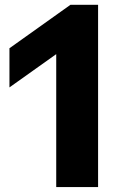

<svg xmlns="http://www.w3.org/2000/svg" viewBox="-20 -762 497 782"><path d="M267 -742.5H379.5V0H209V-541.5L18.5 -406V-565.5Z"/></svg>

Font: Encode Sans Semi Expanded
Style: Bold
Weight: 700
Width: 6
Designer: Multiple Designers
Foundry: Impallari Type
Version: Version 2.000